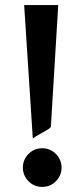

<svg xmlns="http://www.w3.org/2000/svg" viewBox="-20 -720 326 755"><path d="M209 -700 180 -221Q179 -216 146 -198Q113 -180 109 -175L75 -700ZM92 -7.5Q70 -30 70 -61Q70 -92 92 -114.5Q114 -137 146 -137Q178 -137 200 -114.5Q222 -92 222 -61Q222 -30 200 -7.5Q178 15 146 15Q114 15 92 -7.5Z"/></svg>

Font: Uncial Antiqua
Style: Regular
Weight: 400
Designer: Astigmatic (AOETI)
Foundry: Astigmatic (AOETI)
Version: Version 1.000